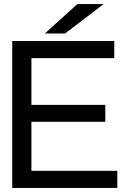

<svg xmlns="http://www.w3.org/2000/svg" viewBox="-20 -911 635 941"><path d="M555 -74V10H40V-710H540V-626H134V-397H496V-314H134V-74ZM359 -891H488L299 -747H200Z"/></svg>

Font: AtCorfu Sans
Style: AtCorfu Sans Regular
Weight: 400
Designer: Kostas Teopoulos
Foundry: Kostas Teopoulos
Version: Version 1.00 July 8, 2025, initial release